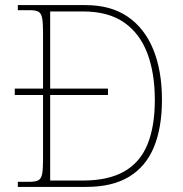

<svg xmlns="http://www.w3.org/2000/svg" viewBox="-20 -734 717 754"><path d="M50 0V-20H95Q119 -20 130.5 -26Q142 -32 145.5 -51Q149 -70 149 -108V-361H38V-386H149V-605Q149 -644 145.5 -663Q142 -682 131 -688Q120 -694 98 -694H50V-714H315Q415 -714 481.5 -668.5Q548 -623 582 -539.5Q616 -456 616 -342Q616 -233 584.5 -156.5Q553 -80 487 -40Q421 0 319 0ZM305 -25Q405 -25 467.5 -60.5Q530 -96 559 -166.5Q588 -237 588 -342Q588 -447 558.5 -525Q529 -603 467 -646Q405 -689 306 -689H177V-386H404V-361H177V-25Z"/></svg>

Font: Noto Serif Bengali Thin
Style: Regular
Weight: 250
Version: Version 2.003